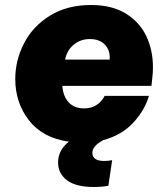

<svg xmlns="http://www.w3.org/2000/svg" viewBox="-20 -560 666 767"><path d="M591 -291Q591 -268 588 -245L585 -217H229Q232 -175 254.5 -151Q277 -127 316 -127Q346 -127 367 -141.5Q388 -156 398 -177H575Q558 -119 512 -69.5Q466 -20 392 0Q349 23 349 51Q349 66 360.5 74.5Q372 83 396 83Q411 83 428 80L413 182Q387 187 355 187Q283 187 247.5 160Q212 133 212 89Q212 40 255 6Q150 -9 95.5 -79.5Q41 -150 41 -244Q41 -319 76 -387Q111 -455 179.5 -497.5Q248 -540 344 -540Q426 -540 481.5 -506.5Q537 -473 564 -416.5Q591 -360 591 -291ZM418 -322Q421 -358 399.5 -381Q378 -404 339 -404Q302 -404 275 -382Q248 -360 240 -322Z"/></svg>

Font: Be Vietnam Black
Style: Italic
Weight: 900
Italic angle: -9°
Designer: Lam Bao; Tony Le; Vietanh Nguyen
Foundry: Yellow Type Foundry
Version: Version 5.000